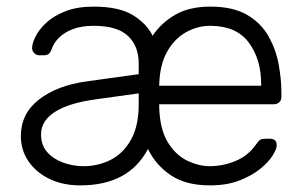

<svg xmlns="http://www.w3.org/2000/svg" viewBox="-20 -550 921 580"><path d="M222 10Q169 10 128.5 -10Q88 -30 65.5 -63.5Q43 -97 43 -139Q43 -207 98 -249.5Q153 -292 241 -304L399 -326V-358Q399 -411 366.5 -441.5Q334 -472 263 -472Q226 -472 200 -462Q174 -452 158.5 -436.5Q143 -421 137 -404Q133 -392 127.5 -387.5Q122 -383 113 -383H99Q90 -383 83.5 -389.5Q77 -396 77 -405Q77 -419 87.5 -440Q98 -461 120 -481.5Q142 -502 177.5 -516Q213 -530 263 -530Q339 -530 381 -504.5Q423 -479 441 -442Q467 -481 509.5 -505.5Q552 -530 615 -530Q685 -530 727.5 -504.5Q770 -479 792 -439Q814 -399 822 -354.5Q830 -310 830 -272V-257Q830 -247 823.5 -241Q817 -235 807 -235H461V-225Q463 -160 486.5 -121Q510 -82 545 -65Q580 -48 614 -48Q653 -48 691 -63.5Q729 -79 753 -113Q761 -125 766.5 -128Q772 -131 783 -131H795Q816 -131 816 -111Q816 -100 803.5 -80Q791 -60 765.5 -39.5Q740 -19 702.5 -4.5Q665 10 614 10Q541 10 495.5 -21Q450 -52 427 -100Q398 -45 347 -17.5Q296 10 222 10ZM232 -48Q278 -48 316 -68Q354 -88 376.5 -129.5Q399 -171 399 -234V-268L270 -250Q188 -239 146 -212Q104 -185 104 -144Q104 -111 123 -90Q142 -69 171.5 -58.5Q201 -48 232 -48ZM461 -291H769V-295Q769 -371 731.5 -421.5Q694 -472 615 -472Q577 -472 542.5 -453Q508 -434 485.5 -395Q463 -356 461 -295Z"/></svg>

Font: Rubik Light
Style: Regular
Weight: 300
Designer: Hubert and Fischer
Foundry: Hubert and Fischer
Version: Version 2.300;gftools[0.9.30]